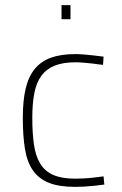

<svg xmlns="http://www.w3.org/2000/svg" viewBox="-20 -720 477 749"><path d="M274 -509Q288 -509 307 -507.5Q326 -506 343 -504Q363 -501 384 -499L382 -467Q361 -469 342 -472Q325 -474 306.5 -475.5Q288 -477 274 -477Q226 -477 193.5 -464Q161 -451 141.5 -424.5Q122 -398 114 -357Q106 -316 106 -261Q106 -200 112.5 -155.5Q119 -111 137 -81.5Q155 -52 188 -37.5Q221 -23 274 -23Q288 -23 307 -24Q326 -25 343 -27Q363 -29 384 -32L387 0Q365 3 345 5Q327 7 307.5 8Q288 9 274 9Q211 9 171.5 -6.5Q132 -22 109 -54.5Q86 -87 77.5 -138Q69 -189 69 -261Q69 -327 80 -374Q91 -421 115.5 -451Q140 -481 179 -495Q218 -509 274 -509ZM220 -700H255V-645H220Z"/></svg>

Font: Panefresco 1wt
Style: Regular
Weight: 250
Version: Version 1.000